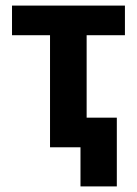

<svg xmlns="http://www.w3.org/2000/svg" viewBox="-20 -527 489 687"><path d="M159 0H268V140H398V-106H290V-401H427V-507H23V-401H159Z"/></svg>

Font: Finlandica SemiBold
Style: Regular
Weight: 600
Designer: Niklas Ekholm, Juho Hiilivirta, Jaakko Suomalainen
Foundry: Helsinki Type Studio
Version: Version 2.000;Glyphs 3.2 (3202)